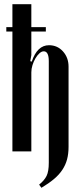

<svg xmlns="http://www.w3.org/2000/svg" viewBox="-20 -719 381 913"><path d="M131 -426Q157 -504 213 -504Q253 -504 279.5 -474.5Q306 -445 306 -402V-21Q306 12 299 38.5Q292 65 276.5 88.5Q261 112 236.5 132.5Q212 153 177 174L166 159Q191 139 201.5 117.5Q212 96 212 55V-428Q212 -475 188 -475Q178 -475 167.5 -465.5Q157 -456 148.5 -441.5Q140 -427 134.5 -409.5Q129 -392 129 -375V1H39V-569H10V-590H39V-699H129V-590H198V-569H129V-457L124 -428Z"/></svg>

Font: Moniqa Narrow Heading
Style: Bold
Weight: 700
Width: 4
Designer: Rajesh Rajput
Foundry: Rajesh Rajput
Version: Version 1.000